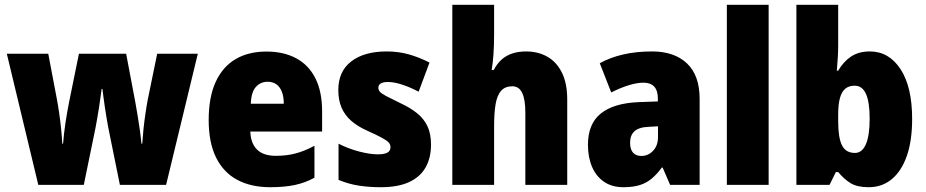

<svg xmlns="http://www.w3.org/2000/svg" viewBox="-20 -780 3905 810"><path d="M485.8 0 436.5 -243.2Q433.1 -261.7 429.4 -283.7Q425.8 -305.7 422.4 -327.9Q418.9 -350.1 416.5 -370.1Q414.1 -390.1 412.1 -404.8H408.7Q406.7 -389.2 403.8 -368.4Q400.9 -347.7 397.5 -325Q394 -302.2 390.1 -280.3Q386.2 -258.3 382.8 -240.2L333.5 0H141.6L8.8 -553.2H183.6L220.2 -360.4Q225.1 -335 229.7 -302.5Q234.4 -270 237.8 -236.6Q241.2 -203.1 242.7 -173.8H246.1Q247.6 -193.4 250.2 -216.8Q252.9 -240.2 256.6 -264.4Q260.3 -288.6 264.2 -310.5Q268.1 -332.5 271.5 -349.6L313 -553.2H512.2L551.3 -346.7Q556.2 -319.3 561.3 -288.1Q566.4 -256.8 570.6 -226.8Q574.7 -196.8 576.7 -173.8H580.1Q582 -202.6 585.4 -236.1Q588.9 -269.5 593.8 -302.2Q598.6 -335 603.5 -360.4L643.1 -553.2H814.5L680.7 0Z M1104 -562.5Q1177.2 -562.5 1230 -533.9Q1282.7 -505.4 1310.8 -449.2Q1338.9 -393.1 1338.9 -310.1V-225.1H1036.1Q1037.6 -175.8 1064.2 -149.2Q1090.8 -122.6 1144 -122.6Q1189 -122.6 1226.8 -132.6Q1264.6 -142.6 1306.6 -165V-30.3Q1269 -9.3 1224.9 0.2Q1180.7 9.8 1120.6 9.8Q1038.6 9.8 980.5 -21.5Q922.4 -52.7 891.4 -115.7Q860.4 -178.7 860.4 -273.4Q860.4 -369.6 889.6 -433.8Q918.9 -498 973.4 -530.3Q1027.8 -562.5 1104 -562.5ZM1109.4 -435.1Q1079.6 -435.1 1059.8 -413.6Q1040 -392.1 1038.1 -342.3H1177.2Q1177.2 -372.1 1169.2 -392.8Q1161.1 -413.6 1146 -424.3Q1130.9 -435.1 1109.4 -435.1Z M1798.3 -169.9Q1798.3 -113.8 1775.4 -73.5Q1752.4 -33.2 1705.6 -11.7Q1658.7 9.8 1586.9 9.8Q1537.1 9.8 1494.1 3.2Q1451.2 -3.4 1408.2 -21V-173.8Q1449.2 -152.8 1494.6 -140.9Q1540 -128.9 1574.2 -128.9Q1601.6 -128.9 1614.5 -136.2Q1627.4 -143.6 1627.4 -159.2Q1627.4 -169.9 1620.1 -178.5Q1612.8 -187 1591.3 -198.7Q1569.8 -210.4 1527.3 -229.5Q1487.3 -247.6 1460.7 -271.2Q1434.1 -294.9 1420.7 -326.4Q1407.2 -357.9 1407.2 -399.9Q1407.2 -479 1461.9 -521Q1516.6 -563 1611.3 -563Q1660.2 -563 1703.4 -551Q1746.6 -539.1 1792 -516.1L1746.1 -393.1Q1713.4 -410.6 1678.5 -422.4Q1643.6 -434.1 1616.7 -434.1Q1596.7 -434.1 1586.4 -428Q1576.2 -421.9 1576.2 -409.7Q1576.2 -400.4 1582.8 -392.8Q1589.4 -385.3 1609.6 -374.5Q1629.9 -363.8 1670.4 -344.2Q1711.4 -325.2 1740 -302Q1768.6 -278.8 1783.4 -247.3Q1798.3 -215.8 1798.3 -169.9Z M2064.5 -759.8V-636.7Q2064.5 -588.9 2061.8 -550.8Q2059.1 -512.7 2054.2 -484.9H2063Q2077.6 -512.7 2097.4 -529.8Q2117.2 -546.9 2142.8 -554.9Q2168.5 -563 2199.2 -563Q2250.5 -563 2289.6 -540.5Q2328.6 -518.1 2350.8 -473.1Q2373 -428.2 2373 -359.9V0H2196.3V-305.2Q2196.3 -360.4 2182.9 -388.2Q2169.4 -416 2141.6 -416Q2111.3 -416 2094.5 -397.5Q2077.6 -378.9 2071 -341.6Q2064.5 -304.2 2064.5 -248V0H1888.2V-759.8Z M2731 -563Q2824.7 -563 2878.2 -512.5Q2931.6 -461.9 2931.6 -362.8V0H2807.1L2775.4 -73.2H2772Q2751.5 -44.9 2729.2 -26.4Q2707 -7.8 2678.5 1Q2649.9 9.8 2609.9 9.8Q2562 9.8 2528.6 -12.9Q2495.1 -35.6 2477.8 -75.9Q2460.4 -116.2 2460.4 -168.9Q2460.4 -257.8 2514.9 -301.3Q2569.3 -344.7 2673.3 -349.1L2755.4 -352.1V-363.3Q2755.4 -398.4 2739.7 -414.8Q2724.1 -431.2 2695.3 -431.2Q2667 -431.2 2632.3 -420.4Q2597.7 -409.7 2558.6 -390.1L2510.3 -513.2Q2554.2 -537.6 2609.4 -550.3Q2664.6 -563 2731 -563ZM2755.9 -247.1 2718.8 -245.1Q2676.3 -243.7 2657.2 -226.8Q2638.2 -210 2638.2 -178.2Q2638.2 -149.9 2650.6 -136Q2663.1 -122.1 2685.5 -122.1Q2714.8 -122.1 2735.4 -144Q2755.9 -166 2755.9 -201.2Z M3222.7 0H3046.4V-759.8H3222.7Z M3516.1 -759.8V-587.9Q3516.1 -565.4 3514.6 -539.1Q3513.2 -512.7 3510.3 -481.9H3516.1Q3538.6 -520.5 3570.8 -541.7Q3603 -563 3649.9 -563Q3730 -563 3779.1 -488.3Q3828.1 -413.6 3828.1 -277.8Q3828.1 -186.5 3805.7 -122.3Q3783.2 -58.1 3742.2 -24.2Q3701.2 9.8 3645 9.8Q3597.2 9.8 3569.3 -6.8Q3541.5 -23.4 3516.1 -54.2H3506.3L3479.5 0H3339.8V-759.8ZM3585.4 -418.5Q3561.5 -418.5 3546.1 -405.8Q3530.8 -393.1 3523.4 -366.2Q3516.1 -339.4 3516.1 -297.4V-268.1Q3516.1 -198.7 3532.2 -166.7Q3548.3 -134.8 3586.9 -134.8Q3616.7 -134.8 3632.8 -171.1Q3648.9 -207.5 3648.9 -279.8Q3648.9 -349.1 3633.3 -383.8Q3617.7 -418.5 3585.4 -418.5Z"/></svg>

Font: Open Sans SemiCondensed ExtraBold
Style: Regular
Weight: 800
Width: 4
Designer: Monotype Design Team
Foundry: Monotype Imaging Inc.
Version: Version 3.000